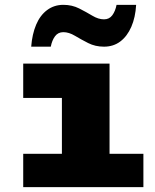

<svg xmlns="http://www.w3.org/2000/svg" viewBox="-20 -774 640 794"><path d="M236 0V-369H76V-511H433V0ZM76 0V-138H573V0ZM109 -581Q113 -633 129.5 -672Q146 -711 175 -732.5Q204 -754 242 -754Q278 -754 307.5 -739Q337 -724 362 -709Q387 -694 410 -694Q432 -694 444.5 -711Q457 -728 462 -754H543Q540 -702 523 -663Q506 -624 477.5 -602.5Q449 -581 410 -581Q374 -581 344.5 -596Q315 -611 290 -626Q265 -641 242 -641Q220 -641 207.5 -624Q195 -607 190 -581Z"/></svg>

Font: Chivo Mono Black
Style: Regular
Weight: 900
Designer: Hector Gatti
Foundry: Omnibus-Type
Version: Version 1.008